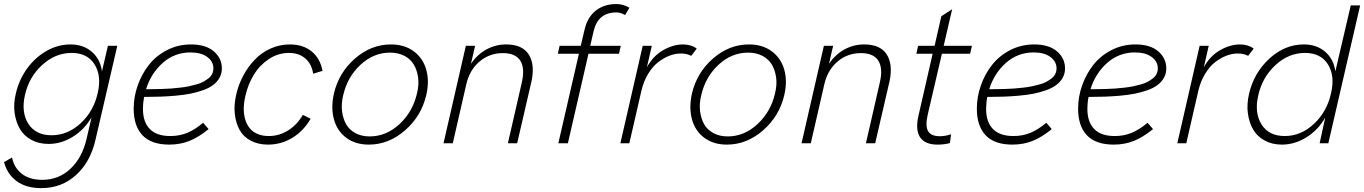

<svg xmlns="http://www.w3.org/2000/svg" viewBox="-27 -717 6828 961"><path d="M179.7 224.6Q103.5 224.6 56.2 189.5Q8.8 154.3 -6.8 94.2L33.2 71.3Q43.5 122.6 82.3 152.8Q121.1 183.1 184.1 183.1Q267.1 183.1 325.7 127.7Q384.3 72.3 406.2 -21.5L431.2 -129.9Q395.5 -68.4 337.6 -32.5Q279.8 3.4 216.3 3.4Q168 3.4 130.9 -16.4Q93.8 -36.1 73.2 -70.8Q52.7 -105.5 46.1 -151.6Q39.6 -197.8 52.7 -250.5Q68.4 -317.9 108.2 -373.3Q147.9 -428.7 205.3 -461.7Q262.7 -494.6 325.7 -494.6Q390.1 -494.6 432.6 -457.8Q475.1 -420.9 483.4 -359.9L513.2 -487.8H560.1L451.2 -18.6Q426.3 92.8 354 158.7Q281.7 224.6 179.7 224.6ZM231 -40Q311.5 -40 376.5 -99.9Q441.4 -159.7 461.9 -250.5Q482.4 -336.9 446.5 -394.5Q410.6 -452.1 331.5 -452.1Q250 -452.1 184.1 -391.8Q118.2 -331.5 98.1 -242.2Q78.1 -155.8 114.7 -97.9Q151.4 -40 231 -40Z M1083.5 -374.5Q1083.5 -348.1 1071.3 -326.9Q1059.1 -305.7 1038.8 -290.8Q1018.6 -275.9 988 -265.1Q957.5 -254.4 925.3 -248Q893.1 -241.7 851.8 -238Q810.5 -234.4 774.2 -233.2Q737.8 -231.9 694.3 -231.9Q688.5 -202.1 688.5 -171.9Q688.5 -106.4 722.7 -71.3Q756.8 -36.1 825.7 -36.1Q871.6 -36.1 910.4 -52.2Q949.2 -68.4 989.7 -102.5L1017.1 -70.8Q968.3 -30.8 921.9 -12Q875.5 6.8 820.3 6.8Q730.5 6.8 686.3 -39.8Q642.1 -86.4 642.1 -172.9Q642.1 -232.4 662.4 -289.8Q682.6 -347.2 718.8 -392.8Q754.9 -438.5 809.8 -466.6Q864.7 -494.6 928.7 -494.6Q1002.9 -494.6 1043.2 -460Q1083.5 -425.3 1083.5 -374.5ZM926.8 -454.6Q847.2 -454.6 788.1 -402.6Q729 -350.6 704.1 -270.5Q727.1 -270.5 741.9 -270.8Q756.8 -271 783.2 -271.7Q809.6 -272.5 828.1 -273.9Q846.7 -275.4 872.3 -278.1Q897.9 -280.8 916.3 -284.7Q934.6 -288.6 955.3 -294.2Q976.1 -299.8 990.2 -307.6Q1004.4 -315.4 1016.6 -325Q1028.8 -334.5 1034.9 -347.2Q1041 -359.9 1041 -375Q1041 -409.2 1010.3 -431.9Q979.5 -454.6 926.8 -454.6Z M1314.5 6.8Q1265.1 6.8 1228.3 -12.7Q1191.4 -32.2 1172.4 -66.4Q1153.3 -100.6 1148.2 -147Q1143.1 -193.4 1156.2 -247.6Q1167.5 -295.4 1190.9 -339.1Q1214.4 -382.8 1247.8 -418Q1281.2 -453.1 1326.9 -473.9Q1372.6 -494.6 1423.8 -494.6Q1489.3 -494.6 1532.2 -460.2Q1575.2 -425.8 1587.4 -362.3L1540.5 -348.1Q1532.7 -397.5 1500.7 -424.8Q1468.8 -452.1 1419.4 -452.1Q1364.7 -452.1 1318.6 -421.4Q1272.5 -390.6 1243.7 -343.3Q1214.8 -295.9 1201.7 -238.8Q1193.8 -206.1 1193.1 -176.5Q1192.4 -147 1199.7 -121.3Q1207 -95.7 1221.7 -76.7Q1236.3 -57.6 1261.2 -46.9Q1286.1 -36.1 1318.8 -36.1Q1370.6 -36.1 1415.8 -64.7Q1460.9 -93.3 1488.8 -142.1L1527.8 -122.6Q1491.7 -60.5 1435.8 -26.9Q1379.9 6.8 1314.5 6.8Z M1818.8 6.8Q1752.4 6.8 1706.5 -27.1Q1660.6 -61 1644.5 -119.6Q1628.4 -178.2 1644.5 -249.5Q1668.9 -353.5 1749.8 -424.1Q1830.6 -494.6 1929.7 -494.6Q1996.6 -494.6 2043 -460.9Q2089.4 -427.2 2106.2 -369.1Q2123 -311 2106.4 -240.7Q2082 -135.7 2000.2 -64.5Q1918.5 6.8 1818.8 6.8ZM1823.2 -34.2Q1906.2 -34.2 1972.7 -95.9Q2039.1 -157.7 2060.1 -249.5Q2070.8 -292 2065.7 -329.3Q2060.5 -366.7 2043.9 -394.3Q2027.3 -421.9 1996.6 -437.7Q1965.8 -453.6 1925.3 -453.6Q1842.8 -453.6 1777.3 -392.8Q1711.9 -332 1690.9 -240.7Q1680.2 -197.3 1685.1 -159.7Q1689.9 -122.1 1706.1 -94.2Q1722.2 -66.4 1752.7 -50.3Q1783.2 -34.2 1823.2 -34.2Z M2192.9 0 2304.7 -487.8H2351.1L2330.1 -397.5Q2361.8 -444.3 2407.7 -469.5Q2453.6 -494.6 2506.3 -494.6Q2586.9 -494.6 2618.9 -445.1Q2650.9 -395.5 2633.8 -312.5L2561.5 0H2515.1L2584 -300.8Q2601.6 -374 2577.6 -412.6Q2553.7 -451.2 2490.2 -451.2Q2422.9 -451.2 2373 -408.9Q2323.2 -366.7 2306.6 -293.9L2239.3 0Z M2767.6 0 2870.6 -448.2H2765.1L2773.9 -487.8H2879.9L2898.9 -568.8Q2913.6 -631.8 2955.6 -664.3Q2997.6 -696.8 3058.6 -696.8Q3091.3 -696.8 3123.5 -678.2L3101.6 -641.6Q3080.1 -654.8 3058.1 -654.8Q2966.3 -654.8 2944.3 -561.5L2927.2 -487.8H3080.1L3071.3 -448.2H2918.5L2815.4 0Z M3078.1 0 3189.9 -487.8H3235.4L3210.9 -380.4Q3241.7 -437 3292.2 -465.8Q3342.8 -494.6 3391.6 -494.6Q3432.6 -494.6 3460.4 -473.6L3432.6 -437.5Q3411.1 -449.2 3380.4 -449.2Q3353 -449.2 3324.5 -438.5Q3295.9 -427.7 3268.1 -406.5Q3240.2 -385.3 3217.3 -347.7Q3194.3 -310.1 3183.1 -261.7L3123 0Z M3610.8 6.8Q3544.4 6.8 3498.5 -27.1Q3452.6 -61 3436.5 -119.6Q3420.4 -178.2 3436.5 -249.5Q3460.9 -353.5 3541.7 -424.1Q3622.6 -494.6 3721.7 -494.6Q3788.6 -494.6 3835 -460.9Q3881.3 -427.2 3898.2 -369.1Q3915 -311 3898.4 -240.7Q3874 -135.7 3792.2 -64.5Q3710.4 6.8 3610.8 6.8ZM3615.2 -34.2Q3698.2 -34.2 3764.6 -95.9Q3831.1 -157.7 3852.1 -249.5Q3862.8 -292 3857.7 -329.3Q3852.5 -366.7 3835.9 -394.3Q3819.3 -421.9 3788.6 -437.7Q3757.8 -453.6 3717.3 -453.6Q3634.8 -453.6 3569.3 -392.8Q3503.9 -332 3482.9 -240.7Q3472.2 -197.3 3477.1 -159.7Q3481.9 -122.1 3498 -94.2Q3514.2 -66.4 3544.7 -50.3Q3575.2 -34.2 3615.2 -34.2Z M3984.9 0 4096.7 -487.8H4143.1L4122.1 -397.5Q4153.8 -444.3 4199.7 -469.5Q4245.6 -494.6 4298.3 -494.6Q4378.9 -494.6 4410.9 -445.1Q4442.9 -395.5 4425.8 -312.5L4353.5 0H4307.1L4376 -300.8Q4393.6 -374 4369.6 -412.6Q4345.7 -451.2 4282.2 -451.2Q4214.8 -451.2 4165 -408.9Q4115.2 -366.7 4098.6 -293.9L4031.2 0Z M4665.5 6.8Q4602.1 6.8 4577.9 -30.5Q4553.7 -67.9 4570.3 -138.7L4641.1 -448.2H4559.6L4568.4 -487.8H4650.9L4684.6 -635.7L4738.8 -670.9L4696.3 -487.8H4837.9L4828.6 -448.2H4687.5L4616.2 -142.1Q4603.5 -85.9 4618.4 -60.5Q4633.3 -35.2 4676.8 -35.2Q4704.1 -35.2 4733.4 -44.9L4727.5 -1Q4700.7 6.8 4665.5 6.8Z M5303.7 -374.5Q5303.7 -348.1 5291.5 -326.9Q5279.3 -305.7 5259 -290.8Q5238.8 -275.9 5208.3 -265.1Q5177.7 -254.4 5145.5 -248Q5113.3 -241.7 5072 -238Q5030.8 -234.4 4994.4 -233.2Q4958 -231.9 4914.6 -231.9Q4908.7 -202.1 4908.7 -171.9Q4908.7 -106.4 4942.9 -71.3Q4977.1 -36.1 5045.9 -36.1Q5091.8 -36.1 5130.6 -52.2Q5169.4 -68.4 5210 -102.5L5237.3 -70.8Q5188.5 -30.8 5142.1 -12Q5095.7 6.8 5040.5 6.8Q4950.7 6.8 4906.5 -39.8Q4862.3 -86.4 4862.3 -172.9Q4862.3 -232.4 4882.6 -289.8Q4902.8 -347.2 4939 -392.8Q4975.1 -438.5 5030 -466.6Q5085 -494.6 5148.9 -494.6Q5223.1 -494.6 5263.4 -460Q5303.7 -425.3 5303.7 -374.5ZM5147 -454.6Q5067.4 -454.6 5008.3 -402.6Q4949.2 -350.6 4924.3 -270.5Q4947.3 -270.5 4962.2 -270.8Q4977.1 -271 5003.4 -271.7Q5029.8 -272.5 5048.3 -273.9Q5066.9 -275.4 5092.5 -278.1Q5118.2 -280.8 5136.5 -284.7Q5154.8 -288.6 5175.5 -294.2Q5196.3 -299.8 5210.4 -307.6Q5224.6 -315.4 5236.8 -325Q5249 -334.5 5255.1 -347.2Q5261.2 -359.9 5261.2 -375Q5261.2 -409.2 5230.5 -431.9Q5199.7 -454.6 5147 -454.6Z M5810.5 -374.5Q5810.5 -348.1 5798.3 -326.9Q5786.1 -305.7 5765.9 -290.8Q5745.6 -275.9 5715.1 -265.1Q5684.6 -254.4 5652.3 -248Q5620.1 -241.7 5578.9 -238Q5537.6 -234.4 5501.2 -233.2Q5464.8 -231.9 5421.4 -231.9Q5415.5 -202.1 5415.5 -171.9Q5415.5 -106.4 5449.7 -71.3Q5483.9 -36.1 5552.7 -36.1Q5598.6 -36.1 5637.5 -52.2Q5676.3 -68.4 5716.8 -102.5L5744.1 -70.8Q5695.3 -30.8 5648.9 -12Q5602.5 6.8 5547.4 6.8Q5457.5 6.8 5413.3 -39.8Q5369.1 -86.4 5369.1 -172.9Q5369.1 -232.4 5389.4 -289.8Q5409.7 -347.2 5445.8 -392.8Q5481.9 -438.5 5536.9 -466.6Q5591.8 -494.6 5655.8 -494.6Q5730 -494.6 5770.3 -460Q5810.5 -425.3 5810.5 -374.5ZM5653.8 -454.6Q5574.2 -454.6 5515.1 -402.6Q5456.1 -350.6 5431.2 -270.5Q5454.1 -270.5 5469 -270.8Q5483.9 -271 5510.3 -271.7Q5536.6 -272.5 5555.2 -273.9Q5573.7 -275.4 5599.4 -278.1Q5625 -280.8 5643.3 -284.7Q5661.6 -288.6 5682.4 -294.2Q5703.1 -299.8 5717.3 -307.6Q5731.4 -315.4 5743.7 -325Q5755.9 -334.5 5762 -347.2Q5768.1 -359.9 5768.1 -375Q5768.1 -409.2 5737.3 -431.9Q5706.5 -454.6 5653.8 -454.6Z M5865.7 0 5977.5 -487.8H6022.9L5998.5 -380.4Q6029.3 -437 6079.8 -465.8Q6130.4 -494.6 6179.2 -494.6Q6220.2 -494.6 6248 -473.6L6220.2 -437.5Q6198.7 -449.2 6168 -449.2Q6140.6 -449.2 6112.1 -438.5Q6083.5 -427.7 6055.7 -406.5Q6027.8 -385.3 6004.9 -347.7Q5981.9 -310.1 5970.7 -261.7L5910.6 0Z M6389.2 6.8Q6340.8 6.8 6303.7 -13.2Q6266.6 -33.2 6246.1 -67.6Q6225.6 -102.1 6219 -148.7Q6212.4 -195.3 6225.1 -249Q6249.5 -353 6326.7 -423.8Q6403.8 -494.6 6499 -494.6Q6563.5 -494.6 6606 -457.8Q6648.4 -420.9 6656.7 -359.9L6733.9 -689.9H6780.8L6621.6 0H6578.1L6606 -128.4Q6570.3 -65.9 6511.7 -29.5Q6453.1 6.8 6389.2 6.8ZM6403.3 -36.1Q6484.4 -36.1 6549.3 -96.7Q6614.3 -157.2 6634.8 -249Q6655.8 -336.4 6619.9 -394.3Q6584 -452.1 6504.9 -452.1Q6423.3 -452.1 6357.4 -391.6Q6291.5 -331.1 6271 -240.2Q6250.5 -152.8 6287.1 -94.5Q6323.7 -36.1 6403.3 -36.1Z"/></svg>

Font: HK Grotesk Light Legacy Italic
Style: Regular
Weight: 300
Italic angle: -13°
Designer: Alfredo Marco Pradil
Foundry: Hanken Design Co.
Version: Version 2.022;PS 002.022;hotconv 1.0.88;makeotf.lib2.5.64775